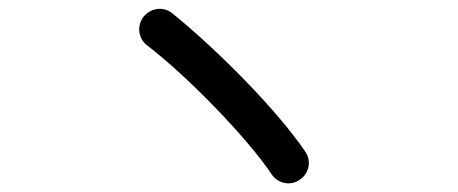

<svg xmlns="http://www.w3.org/2000/svg" viewBox="-20 -593 1040 436"><path d="M661 -185C682 -199 688 -228 673 -249C609 -343 477 -477 371 -563C351 -579 322 -575 306 -555C290 -535 294 -505 314 -490C408 -418 543 -278 597 -197C611 -176 640 -170 661 -185Z"/></svg>

Font: 寒蝉半圆体
Style: Regular
Weight: 400
Designer: Yoshimichi Ohira & Warren
Foundry: ChillType
Version: Version 1.800;Glyphs 3.1.1 (3135)